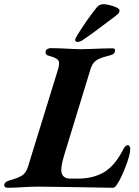

<svg xmlns="http://www.w3.org/2000/svg" viewBox="-58 -882 657 907"><path d="M-22.2 5Q-31.8 5 -35.3 0.4Q-38.9 -4.1 -38 -10.1Q-34.8 -24.6 -10.2 -30.6Q25.9 -40.8 45.3 -52.4Q64.6 -64 74.6 -95.7L215.6 -552.6Q225.8 -585.3 217.1 -597.3Q208.3 -609.3 172.1 -618.7Q162.8 -620.9 159.4 -626.3Q156.1 -631.7 157.7 -640.4Q159.4 -647.2 166.7 -650.9Q174.1 -654.6 181.2 -654.6Q203.7 -654.6 228.6 -653.6Q253.6 -652.6 277.8 -651.1Q302.1 -649.6 322.1 -649.6Q342.6 -649.6 369.2 -650.7Q395.8 -651.8 423 -652.8Q450.2 -653.8 471.9 -653.8Q489.2 -653.8 485.1 -639.5Q482.6 -629.9 475.7 -626Q468.8 -622.1 457.6 -619.3Q428.3 -612.3 411.1 -604.6Q393.9 -596.9 384.4 -585Q374.9 -573.1 368.9 -553.1L244.5 -146.6Q225.3 -83.2 234.6 -60.7Q243.8 -38.2 273.4 -38.2H309.1Q351.8 -38.2 385.3 -48.1Q418.8 -57.9 442.8 -74.5Q470 -94.3 489.5 -120.3Q509.1 -146.2 525.1 -178.2Q529.3 -185.9 534.6 -191.2Q540 -196.4 546 -196.4Q551 -196.4 554.1 -190.6Q557.3 -184.7 557.3 -177.9Q557.3 -163.5 551 -141Q544.6 -118.5 535 -93.9Q525.4 -69.4 515.2 -47.7Q505.1 -26.1 496.4 -13.5Q492.4 -6.6 487.3 -0.8Q482.1 5 473.4 5Q451.7 5 410.6 4Q369.5 3 318.3 2.4Q267.1 1.8 214.7 0.8Q162.4 -0.2 119.2 -0.2Q87.9 -0.2 48.1 2.4Q8.4 5 -22.2 5ZM309.7 -683.9Q298.8 -683.9 297.1 -691.5Q296.3 -698.5 305.4 -713.1Q327.5 -748.8 350.3 -781.7Q373.1 -814.6 399.6 -847.7Q411.1 -862.3 432.4 -862.3Q440.2 -862.3 458.7 -858.1Q477.2 -853.8 492.4 -846.8Q507.6 -839.7 506.8 -831.1Q506 -820 489.7 -808Q453.3 -780.4 412.4 -749.8Q371.5 -719.2 334.3 -693.7Q325.6 -687.9 319.1 -685.9Q312.5 -683.9 309.7 -683.9Z"/></svg>

Font: EB Garamond
Style: Italic
Weight: 400
Italic angle: -17.2°
Designer: Georg Duffner and Octavio Pardo
Foundry: Georg Duffner
Version: Version 1.001